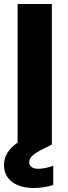

<svg xmlns="http://www.w3.org/2000/svg" viewBox="-26 -722 341 959"><path d="M-6 103C-6 176 55 217 142 217C176 217 209 212 240 202V106C212 116 187 121 164 121C136 121 120 108 120 88C120 65 138 48 187 23L233 0V-702H62V-10C13 25 -6 60 -6 103Z"/></svg>

Font: Poppins
Style: Bold
Weight: 700
Designer: Ninad Kale (Devanagari), Jonny Pinhorn (Latin)
Foundry: Indian Type Foundry
Version: 4.004